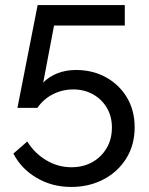

<svg xmlns="http://www.w3.org/2000/svg" viewBox="-20 -591 588 760"><path d="M262 149Q186 149 125 113Q64 77 33 17L88 -31Q116 15 162.5 43Q209 71 263 71Q309 71 345 51Q381 31 402 -4.5Q423 -40 423 -86Q423 -131 402.5 -165Q382 -199 347.5 -218Q313 -237 270 -237Q227 -237 189.5 -218Q152 -199 128 -164H49L129 -571H474V-490H194L151 -264Q173 -287 206.5 -300.5Q240 -314 281 -314Q347 -314 399.5 -285Q452 -256 482.5 -205Q513 -154 513 -87Q513 -17 479.5 36.5Q446 90 389 119.5Q332 149 262 149Z"/></svg>

Font: Raleway Medium
Style: Regular
Weight: 500
Designer: Matt McInerney, Pablo Impallari, Rodrigo Fuenzalida
Foundry: Matt McInerney, Pablo Impallari, Rodrigo Fuenzalida
Version: Version 4.026